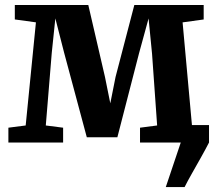

<svg xmlns="http://www.w3.org/2000/svg" viewBox="-20 -576 878 776"><path d="M650.1 180 710.6 0 703.7 -70.5H824.8V0Q809.9 28.9 791.3 62Q772.7 95.1 755.1 126.1Q737.6 157 726.1 180ZM13.9 0V-59.9L83.8 -68.9L125.2 -485.7L39.9 -497.4V-555.7H336.9L404.2 -265.3L425.8 -158.4L447.1 -265.3L522.9 -555.7H803.2V-497.3L718 -485.6L755.9 -68.9L823.9 -59.9V0H545.9V-59.9L615.1 -68.9L594.5 -358.8L580.5 -501.5L541.9 -360.5L454.4 -21.3H330.8L239.2 -362.8L203.7 -501.6L189.2 -362.3L165.1 -68.9L235.1 -59.9V0Z"/></svg>

Font: Merriweather Light
Style: Regular
Weight: 300
Designer: Eben Sorkin
Foundry: Eben Sorkin
Version: Version 2.100